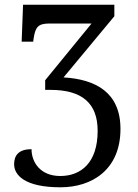

<svg xmlns="http://www.w3.org/2000/svg" viewBox="-20 -556 587 816"><path d="M237 240C370 240 492 166 492 -8C492 -163 387 -219 250 -227L466 -487V-536H78L72 -379H121L123 -393C130 -439 141 -456 188 -456H369L172 -215V-174H195C329 -174 395 -117 395 0C395 136 324 192 236 192C151 192 114 133 114 78C60 78 40 104 40 142C40 188 85 240 237 240Z"/></svg>

Font: Noto Serif
Style: Regular
Weight: 400
Designer: Monotype Design Team
Foundry: Monotype Imaging Inc.
Version: Version 2.015